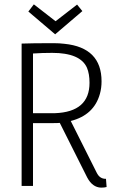

<svg xmlns="http://www.w3.org/2000/svg" viewBox="-20 -861 532 889"><path d="M132.8 0V-291H227.5Q248 -291 256.8 -292L383.8 -39.1Q408.2 6.8 448.2 7.8Q463.9 7.8 473.6 4.9L470.7 -33.2H464.8Q440.4 -35.2 427.7 -61.5L307.6 -300.8Q415 -328.1 442.4 -425.8Q450.2 -453.1 450.2 -484.4Q450.2 -640.6 278.3 -658.2Q254.9 -661.1 227.5 -661.1Q127.9 -661.1 80.1 -659.2V0ZM221.7 -616.2Q352.5 -616.2 382.8 -546.9Q394.5 -518.6 394.5 -477.5Q394.5 -342.8 234.4 -336.9Q226.6 -336.9 220.7 -336.9H132.8V-613.3Q175.8 -616.2 221.7 -616.2ZM235.4 -702.1 361.3 -809.6 336.9 -839.8 237.3 -762.7 136.7 -840.8 111.3 -807.6Z"/></svg>

Font: Yaldevi Colombo Light
Style: Regular
Weight: 300
Designer: Sol Matas, Denzil Rajitha, Kosala Senevirathne and Pathum Egodawatta
Foundry: Mooniak
Version: Version 1.020 ; ttfautohint (v1.6)